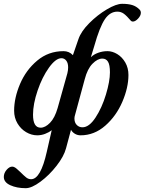

<svg xmlns="http://www.w3.org/2000/svg" viewBox="-60 -695 758 1006"><path d="M-40 232Q-40 212 -25.5 195Q-11 178 4 178Q12 178 20 183.5Q28 189 35.5 196.5Q43 204 46 206Q66 226 77.5 235Q89 244 103 244Q153 244 185 101L211 -13Q196 -1 176 6.5Q156 14 135 14Q105 14 77 -2.5Q49 -19 31.5 -48.5Q14 -78 14 -115Q14 -182 45 -255Q76 -328 135 -377.5Q194 -427 273 -427Q302 -427 322 -406L351 -490Q365 -531 408 -574Q451 -617 500 -646Q549 -675 580 -675Q612 -675 633 -668.5Q654 -662 670 -646Q678 -639 678 -628Q678 -613 663.5 -597.5Q649 -582 636 -582Q630 -582 626 -586Q604 -612 589 -623Q574 -634 555 -634Q517 -634 490 -595Q462 -554 434 -454L416 -395Q431 -410 454.5 -418.5Q478 -427 503 -427Q529 -427 554.5 -411.5Q580 -396 596.5 -367.5Q613 -339 613 -302Q613 -236 581 -161.5Q549 -87 491.5 -36.5Q434 14 362 14Q346 14 332.5 6Q319 -2 312 -15L286 82Q275 124 236.5 173.5Q198 223 152 257Q106 291 75 291Q28 291 -6 275.5Q-40 260 -40 232ZM242 -129 293 -311Q297 -327 297 -342Q297 -365 287 -377.5Q277 -390 262 -390Q232 -390 196.5 -340.5Q161 -291 137 -220.5Q113 -150 113 -94Q113 -26 153 -26Q177 -26 202 -51.5Q227 -77 242 -129ZM516 -316Q516 -355 506 -371.5Q496 -388 476 -388Q451 -388 424.5 -361Q398 -334 384 -280L333 -92Q330 -83 330 -74Q330 -53 342 -40.5Q354 -28 372 -28Q407 -28 440.5 -79Q474 -130 495 -199.5Q516 -269 516 -316Z"/></svg>

Font: EB Garamond SemiBold
Style: Italic
Weight: 600
Italic angle: -17.2°
Designer: Georg Duffner and Octavio Pardo
Foundry: Georg Duffner
Version: Version 1.000